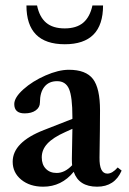

<svg xmlns="http://www.w3.org/2000/svg" viewBox="-20 -685 481 716"><path d="M221.7 -520Q78.6 -520 78.6 -664.6H118.2Q127 -621.6 152.1 -600.3Q177.2 -579.1 221.2 -579.1Q265.1 -579.1 290.3 -600.3Q315.4 -621.6 324.7 -664.6H364.3Q364.3 -520 221.7 -520ZM141.1 11.2Q91.3 11.2 59.3 -14.9Q27.3 -41 27.3 -82Q27.3 -154.8 144 -200.2L250 -241.7V-248.5Q250 -323.7 237.5 -353Q225.1 -382.3 192.9 -382.3Q162.6 -382.3 145.8 -361.6Q128.9 -340.8 128.9 -302.7Q128.9 -284.7 113.3 -273.4Q97.7 -262.2 71.8 -262.2Q33.2 -262.2 33.2 -296.9Q33.2 -321.3 67.1 -351.8Q101.1 -382.3 149.7 -403.6Q198.2 -424.8 236.8 -424.8Q300.3 -424.8 326.7 -390.4Q353 -356 353 -273.4Q353 -215.3 351.1 -98.1Q350.1 -37.6 380.4 -37.6Q398.9 -37.6 418.9 -60.5L433.6 -48.8Q407.7 11.2 342.3 11.2Q273.9 11.2 254.9 -44.4Q209.5 11.2 141.1 11.2ZM135.7 -98.1Q135.7 -71.3 150.9 -55.7Q166 -40 191.4 -40Q221.7 -40 249 -68.8Q248 -76.2 248 -92.8Q249 -130.4 250 -204.6L223.1 -192.4Q178.2 -172.4 157 -149.7Q135.7 -127 135.7 -98.1Z"/></svg>

Font: Elstob 18pt SemiBold
Style: Regular
Weight: 600
Designer: Peter S. Baker
Version: Version 1.015